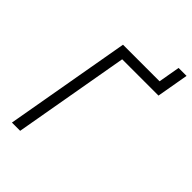

<svg xmlns="http://www.w3.org/2000/svg" viewBox="-242 -913 1006 1006"><g transform="rotate(45 261.0 -410.0)"><path d="M48 0H109L222 -643H491L522 -820H463L442 -700H171Z"/></g></svg>

Font: Fixel Text 20240404 Light
Style: Italic
Weight: 300
Width: 4
Italic angle: -10°
Designer: AlfaBravo + MacPaw
Foundry: Kyrylo Tkachov, Marchela Mozhyna, Serhii Makarenko, Maria Weinstein, Zakhar Kryvoshyya
Version: Version 1.211;Glyphs 3.2 (3225)